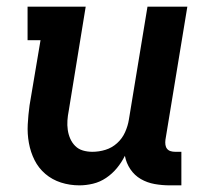

<svg xmlns="http://www.w3.org/2000/svg" viewBox="-20 -550 640 578"><path d="M219 8Q190 8 163.5 -0.5Q137 -9 116.5 -26.5Q96 -44 84 -68Q72 -92 67 -119.5Q62 -147 63.5 -175.5Q65 -204 69 -233L102 -429H63V-530H238L187 -217Q184 -202 183 -187.5Q182 -173 184 -159Q186 -145 191.5 -132.5Q197 -120 206.5 -110.5Q216 -101 229.5 -97Q243 -93 258 -93Q278 -93 297.5 -99Q317 -105 332.5 -119Q348 -133 356.5 -152Q365 -171 368 -190L424 -530H544L478 -129Q477 -121 478 -114Q479 -107 483 -102Q487 -97 493.5 -95Q500 -93 508 -93H526V8H491Q468 8 445.5 4Q423 0 404 -11Q385 -22 372.5 -40.5Q360 -59 356 -81Q346 -61 332 -44Q318 -27 299.5 -14.5Q281 -2 260 3Q239 8 219 8Z"/></svg>

Font: Iosevka Curly Slab Extended
Style: Bold Italic
Weight: 700
Width: 7
Italic angle: -9°
Monospace: yes
Designer: Belleve Invis
Foundry: Belleve Invis
Version: Version 11.0.0; ttfautohint (v1.8.3)